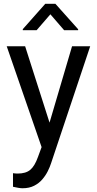

<svg xmlns="http://www.w3.org/2000/svg" viewBox="-20 -770 508 1003"><path d="M243.2 -695.3 171.4 -612.3H99.1V-617.7L216.3 -750H269.5L388.2 -617.2V-612.3H314.9ZM356.4 -528.3H451.2L247.1 82Q240.7 102.1 229.5 124.5Q218.3 147 200.9 167.2Q183.6 187.5 158.2 200.4Q132.8 213.4 97.7 213.4Q86.9 213.4 74 210.9Q61 208.5 51.8 206.5Q49.3 206.1 47.9 205.6V134.8Q52.7 135.7 60.5 136.2Q68.4 136.7 71.8 136.7Q115.2 136.7 138.4 116.9Q161.6 97.2 178.2 50.3L197.3 -1.5L15.1 -528.3H111.3L238.8 -129.4Z"/></svg>

Font: Robert Sans Medium
Style: Regular
Weight: 500
Designer: Christian Robertson (extended by Adam Twardoch)
Foundry: Google
Version: Version 12.135;April 2, 2019;FontCreator 11.5.0.2425 64-bit;